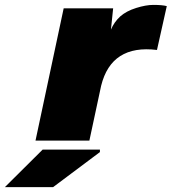

<svg xmlns="http://www.w3.org/2000/svg" viewBox="-155 -574 701 784"><path d="M471 -554Q508 -554 526 -549L486 -370Q300 -393 258 -224L210 0H-10L105 -540H307L298 -453Q311 -484 336 -507Q361 -529 401 -541.5Q441 -554 471 -554ZM-135 190 19 37H253V47L62 190Z"/></svg>

Font: Nacelle Black
Style: Italic
Weight: 900
Italic angle: -12°
Designer: Sora Sagano
Foundry: Sora Sagano
Version: Version 1.000;FEAKit 1.0